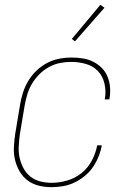

<svg xmlns="http://www.w3.org/2000/svg" viewBox="-20 -766 540 794"><path d="M192 8Q165 8 139.5 1.5Q114 -5 94 -20Q74 -35 61 -57.5Q48 -80 42 -105.5Q36 -131 37.5 -158.5Q39 -186 43 -213L63 -333Q67 -358 75 -383Q83 -408 97 -431.5Q111 -455 131 -474Q151 -493 174.5 -505.5Q198 -518 224 -523Q250 -528 276 -528Q299 -528 322 -524.5Q345 -521 365 -511Q385 -501 400.5 -485.5Q416 -470 424.5 -449.5Q433 -429 435 -406Q437 -383 433 -359L432 -355H413L414 -359Q419 -390 412 -420.5Q405 -451 385 -472Q365 -493 335.5 -501.5Q306 -510 274 -510Q251 -510 228 -505.5Q205 -501 183 -489Q161 -477 143 -459Q125 -441 112.5 -420Q100 -399 93 -376Q86 -353 82 -330L62 -210Q59 -186 57.5 -161.5Q56 -137 61 -114Q66 -91 77 -70.5Q88 -50 105.5 -36Q123 -22 146 -16Q169 -10 194 -10Q225 -10 258 -19.5Q291 -29 317.5 -50.5Q344 -72 360 -102.5Q376 -133 382 -165H401Q397 -142 387.5 -118.5Q378 -95 364 -74.5Q350 -54 329.5 -37.5Q309 -21 286.5 -10.5Q264 0 240 4Q216 8 192 8ZM290 -595 277 -605 395 -746 412 -734Z"/></svg>

Font: Iosevka Term Curly Th Obl
Style: Regular
Weight: 100
Italic angle: -9°
Designer: Belleve Invis
Foundry: Belleve Invis
Version: Version 32.3.0